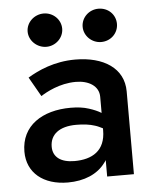

<svg xmlns="http://www.w3.org/2000/svg" viewBox="-50 -706 609 758"><g transform="rotate(-5 254.5 -326.5)"><path d="M300 -597C300 -561 331 -531 368 -531C407 -531 436 -561 436 -597C436 -634 407 -663 368 -663C331 -663 300 -634 300 -597ZM82 -597C82 -561 114 -531 151 -531C188 -531 219 -561 219 -597C219 -634 188 -663 151 -663C114 -663 82 -634 82 -597ZM114 -339C136 -353 189 -383 254 -383C305 -383 345 -359 345 -316V-252C332 -260 316 -267 297 -273C276 -280 252 -283 225 -283C112 -283 28 -229 28 -126C28 -42 92 10 189 10C253 10 307 -12 338 -55C341 -58 343 -62 345 -65V0H451V-328C451 -420 372 -471 259 -471C176 -471 111 -441 70 -416ZM137 -136C137 -184 173 -214 241 -214C269 -214 294 -211 315 -204C325 -201 335 -196 345 -191V-183C345 -102 292 -72 222 -72C168 -72 137 -95 137 -136Z"/></g></svg>

Font: Jost Medium
Style: Regular
Weight: 500
Version: Version 3.710